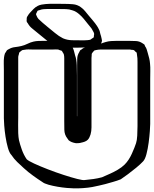

<svg xmlns="http://www.w3.org/2000/svg" viewBox="-50 -969 836 1043"><path d="M766 -539V-296Q766 -285 764 -256.5Q762 -228 757.5 -194Q753 -160 745.5 -131.5Q738 -103 727 -92Q713 -77 690 -58Q667 -39 644 -22Q621 -5 606 5Q586 13 564.5 19Q543 25 522 31Q504 35 486.5 39.5Q469 44 451 47Q429 51 400 53Q371 55 348 54Q337 54 313.5 52Q290 50 263.5 45.5Q237 41 213.5 34.5Q190 28 179 19Q157 5 130 -14.5Q103 -34 80 -55Q61 -72 43.5 -89Q26 -106 12 -127Q1 -138 -7 -166Q-15 -194 -20 -226.5Q-25 -259 -27 -287Q-29 -315 -29 -326V-589Q-29 -606 -29.5 -624Q-30 -642 -28 -658Q-27 -663 -26 -669Q-25 -675 -23 -679Q-22 -681 -20 -683.5Q-18 -686 -17 -688Q-16 -690 -14.5 -692.5Q-13 -695 -12 -696Q-10 -698 -7 -699.5Q-4 -701 -2 -702Q13 -711 31 -713Q49 -715 66 -719Q83 -723 99 -731Q115 -739 132 -743Q145 -746 158.5 -746.5Q172 -747 185 -747H247Q263 -747 279.5 -747Q296 -747 311 -742Q313 -741 317 -740.5Q321 -740 323 -738Q325 -737 327.5 -734.5Q330 -732 331 -730Q338 -726 340 -722Q343 -717 345 -710Q350 -700 352.5 -689.5Q355 -679 358 -668Q366 -646 367 -614Q368 -582 368 -559V-338Q370 -337 369 -336Q369 -336 369 -341V-613Q369 -631 369.5 -650Q370 -669 380 -685Q382 -690 385 -695Q387 -697 389.5 -698.5Q392 -700 394 -701Q396 -703 398 -704.5Q400 -706 402 -707Q416 -714 433 -714.5Q450 -715 465 -719Q481 -723 495 -730Q509 -737 525 -741Q539 -745 553.5 -746Q568 -747 583 -747H652Q670 -747 689 -746Q708 -745 724 -734L733 -728Q735 -727 736 -723.5Q737 -720 738 -718Q744 -710 747 -700.5Q750 -691 753 -680Q757 -667 760.5 -652.5Q764 -638 765 -624Q767 -604 766.5 -583Q766 -562 766 -539ZM49 -657V-330Q49 -315 48.5 -292Q48 -269 49 -246Q50 -223 53 -208Q58 -186 68.5 -156.5Q79 -127 95 -104Q104 -95 135.5 -80.5Q167 -66 209.5 -49.5Q252 -33 295 -19Q338 -5 369.5 3Q401 11 410 9Q433 7 457.5 3.5Q482 0 504 -6Q519 -13 542.5 -23Q566 -33 589 -46.5Q612 -60 627 -75Q650 -98 666 -133.5Q682 -169 689 -191Q694 -206 695.5 -232Q697 -258 697 -284.5Q697 -311 697 -326V-632Q697 -643 696.5 -652.5Q696 -662 694 -672Q694 -677 692 -683Q691 -686 686 -688Q684 -690 681.5 -693Q679 -696 676 -697Q674 -698 671 -698Q668 -698 666 -698Q659 -700 652.5 -700Q646 -700 639 -700H498Q485 -700 471 -697Q470 -696 467.5 -696Q465 -696 463 -695Q461 -694 458.5 -690.5Q456 -687 454 -685Q453 -684 451.5 -682Q450 -680 449 -678Q448 -676 448 -672.5Q448 -669 448 -667Q447 -660 447 -654Q447 -648 447 -642V-315Q447 -296 447 -276.5Q447 -257 442 -239Q440 -232 436 -223.5Q432 -215 427 -210Q420 -203 410.5 -199.5Q401 -196 391 -194Q385 -192 377.5 -191.5Q370 -191 363 -191Q358 -192 351 -193.5Q344 -195 340 -197Q336 -199 331 -201.5Q326 -204 323 -207Q321 -209 319.5 -212Q318 -215 316 -217Q300 -237 299.5 -264Q299 -291 299 -313V-633Q299 -643 299 -653.5Q299 -664 297 -673Q296 -677 293.5 -680.5Q291 -684 289 -687Q288 -688 288 -689.5Q288 -691 286 -692Q285 -694 281.5 -694.5Q278 -695 276 -696L266 -700Q259 -701 252 -700.5Q245 -700 238 -700H126Q116 -700 106 -700.5Q96 -701 86 -699Q83 -698 79 -698Q75 -698 72 -697Q69 -696 65 -692.5Q61 -689 55 -684Q53 -680 53 -676Q52 -672 50.5 -667.5Q49 -663 49 -657ZM410 -711Q388 -710 366 -710Q344 -710 321 -710Q302 -710 282 -712Q262 -714 244 -723Q232 -728 221.5 -736Q211 -744 201 -752L152 -792Q139 -803 124.5 -814.5Q110 -826 102 -841Q101 -843 98 -846.5Q95 -850 95 -853Q94 -855 94.5 -857.5Q95 -860 95 -861Q95 -864 95 -868Q95 -872 96 -875Q97 -877 98 -879Q99 -881 100 -882Q103 -887 106 -891.5Q109 -896 113 -900Q122 -910 132.5 -920.5Q143 -931 155 -937Q165 -942 176 -944Q187 -946 198 -947Q221 -949 249 -948.5Q277 -948 299 -948Q322 -948 346 -946Q370 -944 389 -930Q402 -921 412.5 -908Q423 -895 433 -883Q441 -873 450 -863Q459 -853 467 -842Q472 -835 477.5 -827Q483 -819 487 -810Q490 -805 492 -798Q494 -791 495 -785Q497 -778 499 -772Q501 -766 502 -759Q502 -757 503 -754Q504 -751 504 -748Q504 -746 503 -743Q502 -740 501 -738Q500 -736 500 -732.5Q500 -729 498 -727Q497 -726 495 -725Q493 -724 491 -723Q487 -720 482.5 -718Q478 -716 472 -715Q457 -713 442 -712.5Q427 -712 410 -711ZM207 -824Q227 -808 248.5 -790Q270 -772 292 -761Q315 -751 341.5 -750.5Q368 -750 390 -750Q399 -750 408.5 -750Q418 -750 427 -751Q430 -752 434 -752Q438 -752 440 -753Q443 -754 445.5 -756.5Q448 -759 450 -760Q456 -763 459 -766Q460 -768 460 -770.5Q460 -773 460 -774Q460 -777 461 -780.5Q462 -784 461 -787Q460 -792 457.5 -796Q455 -800 453 -804Q449 -813 441.5 -821.5Q434 -830 428 -838Q417 -852 405.5 -866Q394 -880 380 -892Q372 -899 363 -904.5Q354 -910 343 -913Q327 -919 308 -919.5Q289 -920 272 -920H205Q195 -920 185 -919Q175 -918 165 -914Q163 -913 159.5 -912.5Q156 -912 154 -910Q153 -909 151.5 -905.5Q150 -902 149 -900Q148 -899 147 -896.5Q146 -894 146 -892Q145 -891 146.5 -889Q148 -887 148 -885Q152 -874 159 -866Q170 -855 182 -845Q194 -835 207 -824Z"/></svg>

Font: Rubik Vinyl
Style: Regular
Weight: 400
Designer: Hubert and Fischer, NaN
Foundry: Hubert and Fischer, NaN
Version: Version 2.200